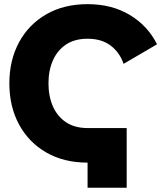

<svg xmlns="http://www.w3.org/2000/svg" viewBox="-20 -757 790 911"><path d="M395.5 14.6Q283.2 14.6 199.7 -33.4Q116.2 -81.5 70.3 -166.5Q24.4 -251.5 24.4 -361.3Q24.4 -471.2 70.3 -556.2Q116.2 -641.1 199.7 -689.2Q283.2 -737.3 395.5 -737.3Q510.7 -737.3 595.9 -686Q681.2 -634.8 725.1 -546.9L566.4 -454.1Q547.9 -508.3 504.9 -540.8Q461.9 -573.2 395.5 -573.2Q334.5 -573.2 293.2 -545.7Q252 -518.1 231 -470.2Q210 -422.4 210 -361.3Q210 -300.3 231 -252.4Q252 -204.6 293.2 -177Q334.5 -149.4 395.5 -149.4H581.1V133.8H395.5Z"/></svg>

Font: Giphurs Black
Style: Regular
Weight: 900
Version: Version 0.920; ttfautohint (v1.8.4.7-5d5b)